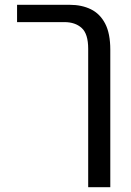

<svg xmlns="http://www.w3.org/2000/svg" viewBox="-20 -579 545 799"><path d="M347 200V-376Q347 -438 320 -462.5Q293 -487 248 -487H51V-559H270Q320 -559 358 -540.5Q396 -522 417.5 -481Q439 -440 439 -372V200Z"/></svg>

Font: Assistant Medium
Style: Regular
Weight: 500
Designer: Hebrew By Ben Nathan, Latin by Paul Hunt
Version: Version 3.000